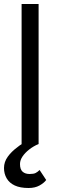

<svg xmlns="http://www.w3.org/2000/svg" viewBox="-28 -720 293 960"><path d="M165 -700V0Q139 11 118 27.5Q97 44 84.5 62.5Q72 81 72 100Q72 127 85 138.5Q98 150 120 150Q140 150 150 145Q160 140 170 130L203 180Q192 195 169.5 207.5Q147 220 115 220Q73 220 46 207.5Q19 195 5.5 172Q-8 149 -8 120Q-8 90 10.5 64Q29 38 59 16Q70 7 81 0H80V-700Z"/></svg>

Font: Jost
Style: Regular
Weight: 400
Version: Version 3.710